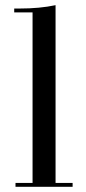

<svg xmlns="http://www.w3.org/2000/svg" viewBox="-20 -723 331 743"><path d="M195 -15H261V0H40V-15H106V-675H35V-690H56Q134 -690 195 -703Z"/></svg>

Font: Elsie Swash Caps
Style: Regular
Weight: 400
Designer: Alejandro Inler
Foundry: Alejandro Inler
Version: 1.003